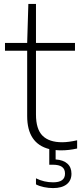

<svg xmlns="http://www.w3.org/2000/svg" viewBox="-20 -760 419 982"><path d="M264.5 7.5V55.5Q303.5 58 324.5 76.8Q345.5 95.5 345.5 128.5Q345.5 163.5 320.8 182.8Q296 202 251.5 202Q228.5 202 204.5 197Q180.5 192 164 183V152Q205 172.5 251.5 172.5Q282 172.5 297.2 161.5Q312.5 150.5 312.5 128Q312.5 104.5 297 93.5Q281.5 82.5 250.5 82.5H232V2.5Q119 -26 119 -166.5V-500.5H5.5V-540.5H119L125 -740H164V-540.5H363.5V-500.5H164V-174.5Q164 -99.5 197.5 -66Q231 -32.5 298 -32.5Q330 -32.5 374.5 -42.5V-0.5Q333 9 292.5 9Q278 9 264.5 7.5Z"/></svg>

Font: Encode Sans Semi Expanded ExLight
Style: Regular
Weight: 275
Width: 6
Designer: Multiple Designers
Foundry: Impallari Type
Version: Version 2.000